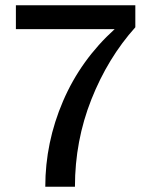

<svg xmlns="http://www.w3.org/2000/svg" viewBox="-20 -695 577 725"><path d="M40 -585V-675H491V-592Q387 -476 325 -319.5Q263 -163 263 10H151Q151 -157 218 -313Q285 -469 413 -585Z"/></svg>

Font: Coval
Style: Medium
Weight: 500
Foundry: Context Ltd
Version: Version 001.000